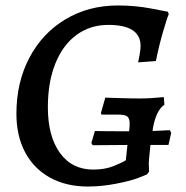

<svg xmlns="http://www.w3.org/2000/svg" viewBox="-20 -670 681 702"><path d="M530 -140Q524 -82 524 -74L525 -42L517 -32Q515 -31 487 -20Q459 -9 405.5 1.5Q352 12 301 12Q222 12 163 -20.5Q104 -53 72 -113Q40 -173 40 -254Q40 -369 87.5 -459Q135 -549 219.5 -599.5Q304 -650 411 -650Q474 -650 532 -639Q590 -628 594 -627L597 -618Q591 -605 576 -553.5Q561 -502 550 -447L485 -442Q487 -450 490.5 -470Q494 -490 494 -502Q494 -579 376 -579Q310 -579 260 -542.5Q210 -506 182.5 -438Q155 -370 155 -278Q155 -172 199 -111Q243 -50 321 -50Q363 -50 394.5 -62.5Q426 -75 440 -84L446 -140L319 -139L314 -147L327 -191Q362 -190 452 -190L453 -199Q454 -207 454 -219Q454 -238 445 -244.5Q436 -251 411 -251H351L349 -257L365 -313Q371 -313 412 -311.5Q453 -310 491 -310Q531 -310 579 -315L581 -287Q551 -267 539 -201L538 -191L601 -194L606 -184L596 -140Z"/></svg>

Font: Alegreya Medium
Style: Italic
Weight: 500
Italic angle: -7°
Designer: Juan Pablo del Peral
Foundry: Huerta Tipografica
Version: Version 2.008; ttfautohint (v1.8)